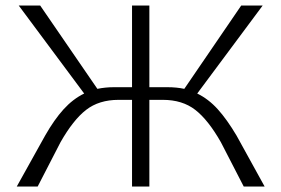

<svg xmlns="http://www.w3.org/2000/svg" viewBox="-20 -678 1023 698"><path d="M942 0H866L783 -161Q737 -242 690 -278.5Q643 -315 572 -315H523V0H460V-315H411Q340 -315 293 -278.5Q246 -242 200 -161L117 0H41L144 -185Q177 -243 211 -280.5Q245 -318 286 -338L48 -658H126L334 -355Q363 -361 394 -361H460V-658H523V-361H589Q622 -361 650 -355L857 -658H935L697 -338Q738 -318 771.5 -281Q805 -244 840 -185Z"/></svg>

Font: Isabella Sans
Style: Regular
Weight: 400
Designer: Original fonts by Christian Thalmann (Catharsis Fonts), Modifications by Cristiano Sobral
Version: Version 0.002;July 12, 2020;FontCreator 13.0.0.2655 64-bit; 